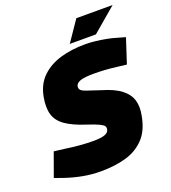

<svg xmlns="http://www.w3.org/2000/svg" viewBox="-155 -981 981 1104"><g transform="rotate(-20 335.5 -429.0)"><path d="M272 9Q218 9 164 -1Q110 -11 54 -30L4 -48L56 -192L129 -183Q166 -177 210.5 -173.5Q255 -170 293 -170Q340 -170 362.5 -179Q385 -188 388 -206Q390 -217 385 -225.5Q380 -234 357.5 -245Q335 -256 283 -273Q206 -298 164 -328Q122 -358 109.5 -401Q97 -444 109 -508Q123 -580 168.5 -624Q214 -668 282.5 -688.5Q351 -709 436 -709Q467 -709 500.5 -705Q534 -701 565 -695Q596 -689 622 -681L671 -667L622 -517L572 -523Q526 -529 491 -531Q456 -533 427 -533Q367 -533 342 -524Q317 -515 313 -497Q311 -484 317.5 -475Q324 -466 350.5 -456.5Q377 -447 433 -429Q509 -407 549 -375.5Q589 -344 600.5 -303Q612 -262 601 -210Q586 -126 540.5 -78Q495 -30 427 -10.5Q359 9 272 9ZM354 -741 440 -867H662L514 -741Z"/></g></svg>

Font: REM ExtraBold
Style: Italic
Weight: 800
Italic angle: -11°
Designer: Octavio Pardo
Foundry: Ashler Design
Version: Version 1.005;gftools[0.9.28]